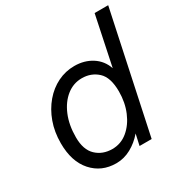

<svg xmlns="http://www.w3.org/2000/svg" viewBox="-172 -864 974 1017"><g transform="rotate(-30 315.0 -355.5)"><path d="M401 0 416 -68Q383 -29 340 -5.5Q297 18 250 18Q160 18 103.5 -45.5Q47 -109 47 -221Q47 -290 68 -348Q89 -406 126 -449.5Q163 -493 211 -516.5Q259 -540 313 -540Q374 -540 420 -510.5Q466 -481 484 -428L547 -729H630L475 0ZM269 -58Q322 -58 363 -92Q404 -126 427.5 -182Q451 -238 451 -305Q451 -391 411.5 -427.5Q372 -464 315 -464Q263 -464 221.5 -431Q180 -398 156 -340.5Q132 -283 132 -208Q132 -132 171 -95Q210 -58 269 -58Z"/></g></svg>

Font: Fragment Mono SC
Style: Italic
Weight: 400
Italic angle: -12°
Monospace: yes
Designer: Wei Huang based on Nimbus Sans by URW Studio, based on Helvetica by Max Miedinger.
Foundry: Wei Huang
Version: Version 1.012; ttfautohint (v1.8.4.7-5d5b)